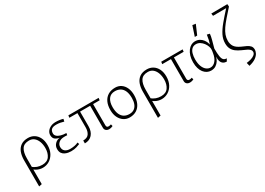

<svg xmlns="http://www.w3.org/2000/svg" viewBox="-5 -1591 3755 2718"><g transform="rotate(-30 1873.0 -231.5)"><path d="M87 215V-213Q87 -286 108 -341Q129 -396 174 -427.5Q219 -459 291 -459Q345 -459 388.5 -432.5Q432 -406 457.5 -355.5Q483 -305 483 -234Q483 -158 453.5 -102.5Q424 -47 375 -17Q326 13 268 13Q241 13 215.5 6.5Q190 0 166.5 -13Q143 -26 119 -46V-88Q161 -54 199 -40.5Q237 -27 280 -27Q361 -27 398 -80Q435 -133 435 -213Q435 -271 418 -317.5Q401 -364 368 -392Q335 -420 286 -420Q204 -420 169.5 -367.5Q135 -315 135 -216V205Z M730 11Q712 11 685.5 7Q659 3 632.5 -9.5Q606 -22 588.5 -47Q571 -72 571 -115Q571 -165 604.5 -198.5Q638 -232 683 -236Q643 -243 614 -264.5Q585 -286 585 -336Q585 -367 604 -395Q623 -423 659 -441Q695 -459 744 -459Q775 -459 807 -454.5Q839 -450 863 -442L854 -402Q826 -411 796 -416.5Q766 -422 734 -422Q677 -422 653.5 -400.5Q630 -379 630 -337Q630 -310 651 -290Q672 -270 710 -259Q748 -248 799 -247L793 -214Q787 -215 779.5 -215.5Q772 -216 764 -216Q756 -216 747 -216Q687 -216 655 -187.5Q623 -159 623 -119Q623 -73 653 -49Q683 -25 735 -25Q770 -25 806 -31.5Q842 -38 867 -52L878 -22Q859 -14 821 -1.5Q783 11 730 11Z M952 11V-36Q1020 -36 1047.5 -76.5Q1075 -117 1075 -180Q1075 -216 1075 -256.5Q1075 -297 1075 -338Q1075 -379 1075 -414L1118 -423Q1118 -366 1118 -298.5Q1118 -231 1118 -174Q1118 -89 1074 -39Q1030 11 952 11ZM1352 9Q1321 9 1302 -8Q1283 -25 1283 -54V-419L1331 -428V-64Q1331 -50 1338.5 -40Q1346 -30 1362 -30Q1387 -30 1406 -38L1414 -6Q1407 -2 1389 3.5Q1371 9 1352 9ZM943 -413 948 -450H1443L1438 -413Z M1688 11Q1634 11 1591.5 -17.5Q1549 -46 1524.5 -97Q1500 -148 1500 -216Q1500 -294 1526 -348Q1552 -402 1600 -430.5Q1648 -459 1715 -459Q1770 -459 1811 -431Q1852 -403 1875 -352.5Q1898 -302 1898 -234Q1898 -157 1872.5 -102Q1847 -47 1800 -18Q1753 11 1688 11ZM1709 -33Q1756 -33 1787.5 -55.5Q1819 -78 1834.5 -119Q1850 -160 1850 -213Q1850 -284 1830 -329Q1810 -374 1773.5 -395.5Q1737 -417 1688 -417Q1618 -417 1583 -368Q1548 -319 1548 -237Q1548 -167 1568 -121.5Q1588 -76 1624 -54.5Q1660 -33 1709 -33Z M2029 215V-213Q2029 -286 2050 -341Q2071 -396 2116 -427.5Q2161 -459 2233 -459Q2287 -459 2330.5 -432.5Q2374 -406 2399.5 -355.5Q2425 -305 2425 -234Q2425 -158 2395.5 -102.5Q2366 -47 2317 -17Q2268 13 2210 13Q2183 13 2157.5 6.5Q2132 0 2108.5 -13Q2085 -26 2061 -46V-88Q2103 -54 2141 -40.5Q2179 -27 2222 -27Q2303 -27 2340 -80Q2377 -133 2377 -213Q2377 -271 2360 -317.5Q2343 -364 2310 -392Q2277 -420 2228 -420Q2146 -420 2111.5 -367.5Q2077 -315 2077 -216V205Z M2673 9Q2642 9 2623 -8Q2604 -25 2604 -54V-425L2652 -434V-64Q2652 -50 2659.5 -40Q2667 -30 2683 -30Q2708 -30 2727 -38L2735 -6Q2728 -2 2710 3.5Q2692 9 2673 9ZM2461 -413 2466 -450H2816L2811 -413Z M3018 13Q2983 13 2953 -2.5Q2923 -18 2900 -47.5Q2877 -77 2864.5 -119.5Q2852 -162 2852 -216Q2852 -274 2866 -319.5Q2880 -365 2904 -397Q2928 -429 2958 -445.5Q2988 -462 3020 -462Q3065 -462 3095.5 -444.5Q3126 -427 3145 -402Q3164 -377 3173.5 -353Q3183 -329 3185 -316Q3196 -348 3203.5 -382.5Q3211 -417 3217 -460L3261 -449Q3257 -408 3244 -360Q3231 -312 3210 -235Q3210 -153 3217.5 -107.5Q3225 -62 3243.5 -44.5Q3262 -27 3294 -28L3271 13Q3258 13 3240.5 8.5Q3223 4 3206.5 -9.5Q3190 -23 3181 -50.5Q3172 -78 3175 -124Q3168 -93 3148 -61Q3128 -29 3096 -8Q3064 13 3018 13ZM3031 -29Q3079 -29 3115 -72Q3151 -115 3162 -190Q3164 -201 3166 -213Q3168 -225 3169 -236Q3172 -263 3161 -294.5Q3150 -326 3128.5 -354.5Q3107 -383 3078 -401.5Q3049 -420 3014 -420Q2975 -420 2949 -397Q2923 -374 2910.5 -332.5Q2898 -291 2898 -237Q2898 -170 2916 -123.5Q2934 -77 2964.5 -53Q2995 -29 3031 -29ZM3053 -516 3107 -679 3159 -671 3092 -516Z M3519 225 3506 170Q3547 166 3583 154.5Q3619 143 3641.5 123.5Q3664 104 3664 78Q3664 57 3650 42Q3636 27 3606.5 11.5Q3577 -4 3529 -24Q3484 -44 3450.5 -69Q3417 -94 3398 -131Q3379 -168 3379 -222Q3379 -290 3411 -353.5Q3443 -417 3502 -488Q3561 -559 3641 -647L3426 -646L3421 -686L3684 -688L3687 -647Q3623 -576 3574.5 -520Q3526 -464 3494 -417.5Q3462 -371 3446 -326.5Q3430 -282 3430 -234Q3430 -182 3455 -142Q3480 -102 3550 -70Q3592 -52 3626 -36Q3660 -20 3680 2.5Q3700 25 3700 65Q3700 87 3685.5 118Q3671 149 3632 178Q3593 207 3519 225Z"/></g></svg>

Font: Ancizar Sans Thin
Style: Regular
Weight: 100
Designer: Cesar Puertas, Viviana Monsalve, Julian Moncada, Julian Prieto, Jose Castro, Mariel Hernandez, Felipe Aragon, Sara Alarc
Version: Version 8.100